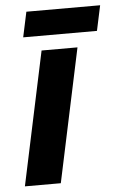

<svg xmlns="http://www.w3.org/2000/svg" viewBox="-52 -746 492 783"><g transform="rotate(-5 194.0 -354.5)"><path d="M165 0 281 -546H134L18 0ZM366 -606 388 -709H86L64 -606Z"/></g></svg>

Font: BC Sans
Style: Bold Italic
Weight: 700
Italic angle: -12°
Designer: Monotype Design Team
Province of B.C.
Foundry: Monotype Imaging Inc.
Version: Version 2.000;GOOG;noto-source:20170915:90ef993387c0